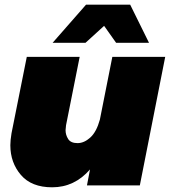

<svg xmlns="http://www.w3.org/2000/svg" viewBox="-20 -789 726 817"><path d="M614 -607H474L423 -679L344 -607H204L346 -769H534ZM202 8Q114 8 69 -44.5Q24 -97 24 -171Q24 -192 29 -222L94 -547H319L261 -256L259 -235Q259 -215 270 -197.5Q281 -180 310 -180Q338 -180 364.2 -203.8Q390.5 -227.5 405 -280L458 -547H683L575 0H350L363 -68Q297 8 202 8Z"/></svg>

Font: Argentum Sans Black
Style: Italic
Weight: 900
Italic angle: -11°
Designer: Julieta Ulanovsky (font), Cristiano Sobral (main changes and remaster)
Foundry: Julieta Ulanovsky (font), Cristiano Sobral (main changes and remaster)
Version: Version 2.007;June 15, 2022;FontCreator 14.0.0.2814 64-bit; 